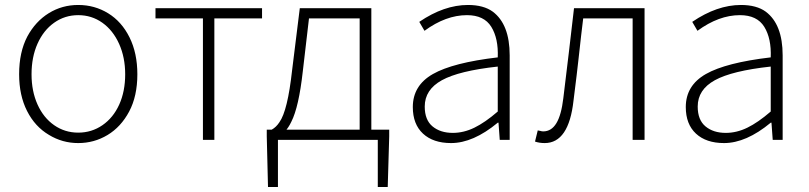

<svg xmlns="http://www.w3.org/2000/svg" viewBox="-20 -563 3259 773"><path d="M177 -20Q121 -53 89 -116Q57 -179 57 -264Q57 -353 90 -416Q123 -477 176.5 -510Q230 -543 295 -543Q361 -543 415.5 -509.5Q470 -476 501.5 -412.5Q533 -349 533 -264Q533 -176 500 -114Q467 -52 413 -19.5Q359 13 295 13Q231 13 177 -20ZM484 -264Q484 -332 459.5 -386.5Q435 -441 392 -471.5Q349 -502 295 -502Q241 -502 198 -471.5Q155 -441 131 -387Q107 -333 107 -264Q107 -196 131 -142.5Q155 -89 198 -59Q241 -29 295 -29Q349 -29 392.5 -59Q436 -89 460 -142Q484 -195 484 -264Z M797 -489H606V-530H1035V-489H843V0H797Z M1099 190H1059L1054 -14V-41H1547V-14L1541 190H1501V0H1099ZM1428 -489H1224L1199 -275Q1183 -132 1153 -73Q1141 -48 1128 -35Q1115 -22 1100 -13L1074 -41Q1092 -51 1105 -71Q1138 -117 1156 -280L1187 -530H1475V-15H1428Z M1642 -132Q1642 -219 1723 -265Q1804 -311 1984 -332Q1987 -408 1958 -455Q1929 -502 1860 -502Q1775 -502 1689 -439L1668 -475Q1768 -543 1864 -543Q1927 -543 1964 -516Q2032 -465 2032 -340V0H1992L1987 -69H1984Q1885 13 1796 13Q1724 13 1683 -25Q1642 -63 1642 -132ZM1984 -114V-295Q1828 -278 1759 -240Q1690 -202 1690 -134Q1690 -80 1721.5 -54Q1753 -28 1803 -28Q1847 -28 1890 -49Q1933 -70 1984 -114Z M2134 7 2145 -38 2155 -36Q2161 -34 2167 -34Q2200 -34 2220 -67Q2240 -100 2248 -168L2270 -350L2291 -530H2575V0H2527V-489H2328Q2321 -434 2309 -324Q2304 -277 2289 -158Q2270 13 2173 13Q2152 13 2134 7Z M2741 -132Q2741 -219 2822 -265Q2903 -311 3083 -332Q3086 -408 3057 -455Q3028 -502 2959 -502Q2874 -502 2788 -439L2767 -475Q2867 -543 2963 -543Q3026 -543 3063 -516Q3131 -465 3131 -340V0H3091L3086 -69H3083Q2984 13 2895 13Q2823 13 2782 -25Q2741 -63 2741 -132ZM3083 -114V-295Q2927 -278 2858 -240Q2789 -202 2789 -134Q2789 -80 2820.5 -54Q2852 -28 2902 -28Q2946 -28 2989 -49Q3032 -70 3083 -114Z"/></svg>

Font: Merged Yaku Han JP ExtraLight
Style: Regular
Weight: 250
Designer: Ryoko NISHIZUKA 西塚涼子 (kana, bopomofo & ideographs); Paul D. Hunt (Latin, Greek & Cyrillic); Sandoll Communications 산돌커뮤니
Foundry: Adobe
Version: Version 2.004